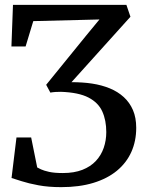

<svg xmlns="http://www.w3.org/2000/svg" viewBox="-20 -763 607 790"><path d="M231.8 7Q179.2 7 138.4 -0.6Q97.5 -8.2 69.5 -17.3Q41.5 -26.3 27.5 -30.6L47.8 -197.4H108.2L133.1 -74Q137.4 -71.6 148.9 -66.1Q160.4 -60.7 182.1 -55.8Q203.8 -51 238.6 -51Q285.1 -51 318.9 -64.2Q352.6 -77.4 374.5 -100.8Q396.3 -124.2 406.8 -154.8Q417.3 -185.3 417.3 -219.6Q417.3 -267.8 401 -304.1Q384.7 -340.5 344.2 -361.6Q303.7 -382.7 231 -385.2Q219.4 -385.2 208.7 -384.6Q198 -384 187.2 -382L170 -414.1L335.9 -618.3L389.2 -682.9L116.9 -676.1L85.3 -571.7H27L33.4 -743H500.1L516.7 -694.1L274.2 -424.9Q296.2 -424.9 317.5 -423.5Q338.8 -422.2 358.9 -419.1Q398.7 -413 431.8 -399.4Q464.9 -385.8 489.3 -363.5Q513.6 -341.2 527.1 -310Q540.5 -278.8 540.5 -236.9Q540.5 -182.6 520.4 -137.7Q500.2 -92.8 460.9 -60.4Q421.5 -28 364 -10.5Q306.5 7 231.8 7Z"/></svg>

Font: Merriweather Light
Style: Regular
Weight: 300
Designer: Eben Sorkin
Foundry: Eben Sorkin
Version: Version 2.100